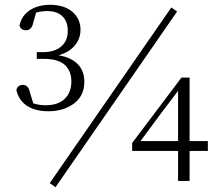

<svg xmlns="http://www.w3.org/2000/svg" viewBox="-20 -753 914 799"><path d="M182 -290Q127 -290 92.5 -312.5Q58 -335 48 -379Q52 -391 59 -395.5Q66 -400 75 -400Q86 -400 94 -392Q102 -384 106 -363L124 -306L99 -330Q116 -323 132.5 -319Q149 -315 169 -315Q222 -315 249.5 -342Q277 -369 277 -414Q277 -458 249.5 -483Q222 -508 163 -508H133V-536H160Q206 -536 234 -559Q262 -582 262 -625Q262 -664 239.5 -685.5Q217 -707 176 -707Q160 -707 144 -704Q128 -701 109 -693L134 -714L119 -661Q115 -642 107 -634.5Q99 -627 87 -627Q68 -627 61 -646Q67 -676 86 -695.5Q105 -715 131.5 -724Q158 -733 188 -733Q247 -733 281 -704Q315 -675 315 -629Q315 -586 283 -555Q251 -524 195 -518L192 -526Q260 -523 295.5 -493.5Q331 -464 331 -413Q331 -354 287.5 -322Q244 -290 182 -290ZM721 0V-140V-153V-384H715L744 -405L649 -280L556 -154L560 -177V-166H845V-125H530V-158L735 -430H769V0ZM211 26 187 9 693 -722 717 -705Z"/></svg>

Font: Noto Serif HK ExtraLight
Style: Regular
Weight: 200
Designer: Ryoko NISHIZUKA 西塚涼子 (kana & ideographs); Frank Grießhammer (Latin, Greek & Cyrillic); Wenlong ZHANG 张文龙 (bopomofo); San
Foundry: Adobe
Version: Version 2.002-H1;hotconv 1.1.0;makeotfexe 2.6.0